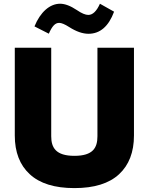

<svg xmlns="http://www.w3.org/2000/svg" viewBox="-20 -988 785 1014"><path d="M237.8 -810.1C255.9 -851.1 271.5 -867.2 292.5 -867.2C304.7 -867.2 322.3 -859.9 345.2 -845.2C382.8 -821.3 416.5 -809.6 447.3 -809.6C508.3 -809.6 553.7 -848.6 582.5 -926.3L507.8 -968.3C490.2 -928.7 469.7 -909.2 446.3 -909.2C431.2 -909.2 411.1 -917.5 386.2 -934.6C352.5 -957 323.2 -968.3 297.4 -968.3C243.2 -968.3 192.9 -924.3 162.1 -848.6ZM494.6 -268.6C494.6 -208 471.7 -165 373 -165C274.9 -165 250.5 -208 250.5 -268.6V-735.8H58.1V-272.5C58.1 -184.6 84.5 -116.2 137.2 -67.9C189.9 -19 268.6 5.4 373 5.4C477.5 5.4 556.2 -19 608.9 -67.9C661.1 -116.2 687.5 -184.6 687.5 -272.5V-735.8H494.6Z"/></svg>

Font: Estedad Black
Style: Regular
Weight: 900
Designer: Amin Abedi
Version: Version 7.3